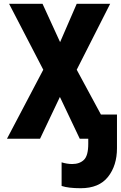

<svg xmlns="http://www.w3.org/2000/svg" viewBox="-20 -734 640 1016"><path d="M407 262Q504 262 551.5 202Q599 142 599 50V-128H514L386 -365L563 -714H386L298 -511L205 -714H28L209 -365L17 0H192L297 -221L402 0H447V27Q447 90 424 112Q401 134 362 134Q335 134 306 125V250Q342 262 407 262Z"/></svg>

Font: Noto Sans Mono UI ExtraBold
Style: Regular
Weight: 800
Designer: Monotype Design team
Foundry: Monotype Imaging Inc.
Version: 1.000